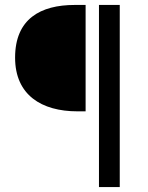

<svg xmlns="http://www.w3.org/2000/svg" viewBox="-20 -676 600 776"><path d="M41 -443C41 -292 148 -226 293 -226H326V-656H282C144 -656 41 -600 41 -443ZM380 -656V80H464V-656Z"/></svg>

Font: Cambridge Sans
Style: Regular
Weight: 400
Version: Version 2.020;PS 002.020;hotconv 1.0.88;makeotf.lib2.5.64775